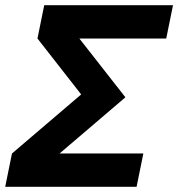

<svg xmlns="http://www.w3.org/2000/svg" viewBox="-29 -718 685 738"><path d="M496 0H-9L17 -128L283 -355L115 -570L141 -698H636L610 -570H276L453 -344L200 -128H522Z"/></svg>

Font: Aneliza
Style: Bold Italic
Weight: 700
Italic angle: -11.31°
Designer: Mike Abbink, Paul van der Laan, Pieter van Rosmalen
Foundry: Bold Monday
Version: Version 3.0